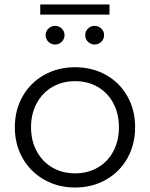

<svg xmlns="http://www.w3.org/2000/svg" viewBox="-20 -829 667 854"><path d="M46 -263Q46 -340 81 -401Q116 -462 177 -496Q238 -530 314 -530Q390 -530 451 -496Q512 -462 546.5 -401Q581 -340 581 -263Q581 -186 546.5 -125Q512 -64 451 -29.5Q390 5 314 5Q238 5 177 -29.5Q116 -64 81 -125Q46 -186 46 -263ZM509 -263Q509 -323 484 -370Q459 -417 414.5 -442.5Q370 -468 314 -468Q258 -468 213.5 -442.5Q169 -417 143.5 -370Q118 -323 118 -263Q118 -203 143.5 -156Q169 -109 213.5 -83.5Q258 -58 314 -58Q370 -58 414.5 -83.5Q459 -109 484 -156Q509 -203 509 -263ZM183 -673Q183 -690 195.5 -702Q208 -714 225 -714Q242 -714 254.5 -702Q267 -690 267 -673Q267 -655 254.5 -643Q242 -631 225 -631Q208 -631 195.5 -643Q183 -655 183 -673ZM359 -673Q359 -690 371.5 -702Q384 -714 401 -714Q418 -714 430.5 -702Q443 -690 443 -673Q443 -655 430.5 -643Q418 -631 401 -631Q384 -631 371.5 -643Q359 -655 359 -673ZM159 -809H467V-764H159Z"/></svg>

Font: Idrija
Style: Regular
Weight: 400
Designer: Julieta Ulanovsky
Foundry: Julieta Ulanovsky
Version: Version 7.200